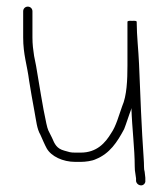

<svg xmlns="http://www.w3.org/2000/svg" viewBox="-20 -496 509 580"><path d="M50 -462V-383C50 -330.7 62 -299.7 68 -252L75.5 -207C77.8 -193 80.7 -177.3 84 -160C89.4 -131.7 91.3 -106.9 102 -89C106.7 -78.3 115.9 -57 121 -48C134.5 -23.7 169.9 -7 207 -7H224C238.1 -7 258.3 -9.7 269 -15C311.5 -32 333.9 -66.5 355 -106C361.5 -122.2 369.7 -149.3 376 -165C376 -166.3 376.3 -167.7 377 -169C378.9 -108.3 387 -46.6 387 7C387 15 387.7 22.3 389 29L391 43V51C392.2 58.2 398.5 64 406.5 64C413.8 64 420.3 56.9 419 49V41L417 23C415.7 19 415 13.7 415 7C415 -0.3 414.7 -8.7 414 -18C407.8 -105.1 403.6 -212.2 400 -303C398.4 -342.4 393 -389 393 -427V-430C393 -432.7 388.3 -433.7 379 -433C369.7 -433.7 365 -432.7 365 -430V-298C365 -254.7 363.1 -206.7 349 -175C339.5 -148.8 330.7 -115.1 316 -94C298 -64 272.1 -35 224 -35H207C192.3 -35 189.5 -36.6 174 -41C151.6 -47.1 145.3 -60.2 137 -80L126 -102C124 -106.7 122 -113.7 120 -123C108.1 -176.5 98.8 -241.2 89 -297L83 -327C80.2 -345 78 -362 78 -383V-462C78 -469.9 71.9 -476 64 -476C56.1 -476 50 -469.9 50 -462Z"/></svg>

Font: HoneyBee
Style: XLit
Weight: 200
Foundry: Cannot Into Space Fonts
Version: Version 0.89